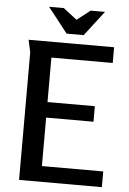

<svg xmlns="http://www.w3.org/2000/svg" viewBox="-60 -954 670 998"><g transform="rotate(5 274.5 -455.0)"><path d="M64 -730H510V-648H190V-416H437V-335H190V-82H510V0H78V-666ZM303 -855 372 -909H447L347 -779H258L155 -910H232Z"/></g></svg>

Font: Rosario Light SemiBold
Style: Regular
Weight: 600
Version: Version 1.101; ttfautohint (v1.8.1.43-b0c9)